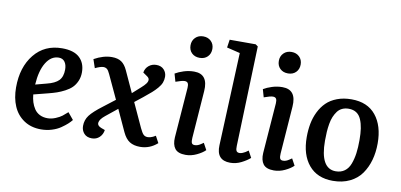

<svg xmlns="http://www.w3.org/2000/svg" viewBox="-72 -996 2586 1239"><g transform="rotate(10 1220.5 -376.5)"><path d="M290 -524.9Q367.2 -524.9 404.5 -489.7Q441.9 -454.6 441.9 -394Q441.9 -362.3 430.4 -336.2Q418.9 -310.1 401.6 -293Q384.3 -275.9 357.4 -261.7Q330.6 -247.6 306.4 -239.3Q282.2 -231 251 -223.1L157.2 -199.2Q159.7 -172.4 166.7 -149.7Q173.8 -127 187 -106.9Q200.2 -86.9 222.4 -75.4Q244.6 -64 273.9 -64Q299.8 -64 326.2 -75Q352.5 -85.9 367.7 -97.7Q382.8 -109.4 400.9 -126L438 -81.1Q427.2 -67.4 411.9 -53.5Q396.5 -39.6 372.3 -22.9Q348.1 -6.3 314.7 3.9Q281.2 14.2 245.1 14.2Q179.7 14.2 132.8 -17.3Q85.9 -48.8 63 -102.3Q40 -155.8 40 -225.1Q40 -357.9 107.7 -441.4Q175.3 -524.9 290 -524.9ZM332 -393.1Q332 -423.8 318.4 -442.9Q304.7 -461.9 278.8 -461.9Q229 -461.9 196.5 -409.4Q164.1 -356.9 158.2 -264.2L230 -283.2Q284.2 -296.4 308.1 -321Q332 -345.7 332 -393.1Z M782.2 -317.9 835 -365.2Q855 -382.8 864.7 -396.2Q874.5 -409.7 874 -421.4Q873.5 -433.1 860.8 -441.9L832 -461.9Q836.9 -490.7 857.9 -507.8Q878.9 -524.9 907.2 -524.9Q939 -524.9 957 -505.4Q975.1 -485.8 975.1 -459Q975.1 -438.5 968.3 -420.4Q961.4 -402.3 944.8 -383.1Q928.2 -363.8 909.9 -347.7Q891.6 -331.5 858.9 -305.2L807.1 -264.2L879.9 -106Q893.6 -76.7 904.1 -66.4Q914.6 -56.2 931.2 -56.2Q940.9 -56.2 950.7 -59.1Q960.4 -62 965.8 -64.7Q971.2 -67.4 982.9 -74.2L1006.8 -29.8Q957 14.2 894 14.2Q852.5 14.2 825.4 -2.9Q798.3 -20 778.8 -62L713.9 -203.1L638.2 -142.1Q605 -115.2 602.3 -93.8Q599.6 -72.3 627.9 -62L651.9 -53.2Q647.9 -23.9 627.9 -4.9Q607.9 14.2 578.1 14.2Q544.9 14.2 526.9 -5.9Q508.8 -25.9 508.8 -55.2Q508.8 -94.2 531.7 -124.8Q554.7 -155.3 614.3 -200.2L689 -257.8L616.2 -414.1Q606 -437 596.2 -444.6Q586.4 -452.1 573.2 -452.1Q554.2 -452.1 519 -435.1L500 -491.2Q560.5 -524.9 616.2 -524.9Q654.8 -524.9 678.5 -508.8Q702.1 -492.7 718.3 -457Z M1101.6 -688Q1101.6 -718.8 1121.6 -738.8Q1141.6 -758.8 1173.3 -758.8Q1204.6 -758.8 1224.6 -739.3Q1244.6 -719.7 1244.6 -689Q1244.6 -657.7 1224.9 -637.9Q1205.1 -618.2 1173.3 -618.2Q1141.1 -618.2 1121.3 -637.5Q1101.6 -656.7 1101.6 -688ZM1130.4 -414.1Q1131.8 -434.1 1126.2 -444.1Q1120.6 -454.1 1104.5 -454.1Q1087.9 -454.1 1046.4 -439L1031.7 -490.2Q1054.2 -503.9 1087.2 -514.4Q1120.1 -524.9 1154.8 -524.9Q1248 -524.9 1239.7 -412.1L1216.8 -101.1Q1215.3 -79.1 1219.7 -68.6Q1224.1 -58.1 1239.7 -58.1Q1243.7 -58.1 1247.6 -58.8Q1251.5 -59.6 1254.4 -60.1Q1257.3 -60.5 1262 -62.7Q1266.6 -64.9 1268.6 -65.7Q1270.5 -66.4 1275.6 -69.8Q1280.8 -73.2 1281.7 -73.7Q1282.7 -74.2 1288.8 -78.4Q1294.9 -82.5 1295.4 -83L1319.3 -39.1Q1299.8 -19.5 1264.4 -2.7Q1229 14.2 1192.4 14.2Q1142.1 14.2 1122.3 -11.7Q1102.5 -37.6 1105.5 -85Z M1423.3 -693.8 1336.4 -714.8 1344.2 -767.1H1514.6L1530.3 -755.9L1508.3 -100.1Q1507.3 -77.6 1512.7 -67.9Q1518.1 -58.1 1533.7 -58.1Q1542.5 -58.1 1553.2 -62.5Q1564 -66.9 1570.1 -70.8Q1576.2 -74.7 1589.4 -84L1613.3 -40Q1591.3 -20.5 1556.9 -3.2Q1522.5 14.2 1484.4 14.2Q1393.1 14.2 1397.5 -85Z M1680.2 -688Q1680.2 -718.8 1700.2 -738.8Q1720.2 -758.8 1752 -758.8Q1783.2 -758.8 1803.2 -739.3Q1823.2 -719.7 1823.2 -689Q1823.2 -657.7 1803.5 -637.9Q1783.7 -618.2 1752 -618.2Q1719.7 -618.2 1700 -637.5Q1680.2 -656.7 1680.2 -688ZM1709 -414.1Q1710.4 -434.1 1704.8 -444.1Q1699.2 -454.1 1683.1 -454.1Q1666.5 -454.1 1625 -439L1610.4 -490.2Q1632.8 -503.9 1665.8 -514.4Q1698.7 -524.9 1733.4 -524.9Q1826.7 -524.9 1818.4 -412.1L1795.4 -101.1Q1793.9 -79.1 1798.3 -68.6Q1802.7 -58.1 1818.4 -58.1Q1822.3 -58.1 1826.2 -58.8Q1830.1 -59.6 1833 -60.1Q1835.9 -60.5 1840.6 -62.7Q1845.2 -64.9 1847.2 -65.7Q1849.1 -66.4 1854.2 -69.8Q1859.4 -73.2 1860.4 -73.7Q1861.3 -74.2 1867.4 -78.4Q1873.5 -82.5 1874 -83L1897.9 -39.1Q1878.4 -19.5 1843 -2.7Q1807.6 14.2 1771 14.2Q1720.7 14.2 1700.9 -11.7Q1681.2 -37.6 1684.1 -85Z M1942.9 -234.9Q1942.9 -281.2 1950.7 -322.8Q1958.5 -364.3 1976.8 -401.6Q1995.1 -439 2022.7 -466.1Q2050.3 -493.2 2092 -509Q2133.8 -524.9 2186 -524.9Q2291 -524.9 2345.9 -457Q2400.9 -389.2 2400.9 -273.9Q2400.9 -214.8 2386.7 -164.3Q2372.6 -113.8 2344.2 -73.2Q2315.9 -32.7 2267.8 -9.3Q2219.7 14.2 2156.7 14.2Q2054.7 14.2 1998.8 -52.7Q1942.9 -119.6 1942.9 -234.9ZM2165 -49.8Q2199.2 -49.8 2223.1 -67.4Q2247.1 -85 2259.3 -117.7Q2271.5 -150.4 2276.6 -188Q2281.7 -225.6 2281.7 -274.9Q2281.7 -317.9 2276.9 -350.3Q2272 -382.8 2260.7 -408.9Q2249.5 -435.1 2229 -448.5Q2208.5 -461.9 2178.7 -461.9Q2154.8 -461.9 2136 -453.1Q2117.2 -444.3 2105 -427.7Q2092.8 -411.1 2084.2 -390.9Q2075.7 -370.6 2071 -343.3Q2066.4 -315.9 2064.7 -290Q2063 -264.2 2063 -232.9Q2063 -49.8 2165 -49.8Z"/></g></svg>

Font: Literata Book SemiBold
Style: Italic
Weight: 600
Italic angle: -3°
Designer: Latin by Veronika Burian and Jose Scaglione. Greek by Irene Vlachou. Cyrillic by Vera Evstafieva
Foundry: TypeTogether
Version: Version 1.003;PS 001.003;hotconv 1.0.88;makeotf.lib2.5.64775